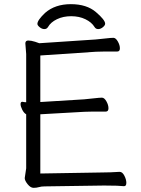

<svg xmlns="http://www.w3.org/2000/svg" viewBox="-20 -894 678 924"><path d="M160 -779Q160 -797 197 -832Q245 -874 321 -874Q397 -874 441.5 -836Q486 -798 486 -780Q486 -772 475 -763Q464 -754 452.5 -754Q441 -754 435 -764Q421 -787 391 -801.5Q361 -816 322.5 -816Q284 -816 254 -801.5Q224 -787 211 -764Q205 -754 193.5 -754Q182 -754 171 -763Q160 -772 160 -779ZM472 -64Q510 -64 555 -67H556Q569 -67 578.5 -48.5Q588 -30 588 -14Q588 2 577 2H576Q552 -1 489 -1H473L195 3Q179 3 167.5 6.5Q156 10 141.5 10Q127 10 113 -7.5Q99 -25 99 -37L106 -84V-344Q95 -350 87 -366Q79 -382 79 -393Q79 -404 87 -404H89Q97 -402 106 -402V-634L102 -685Q102 -699 116 -699Q130 -699 149 -693Q168 -687 169 -686L440 -704Q463 -706 488.5 -709Q514 -712 525.5 -712Q537 -712 547 -694.5Q557 -677 557 -661.5Q557 -646 544 -646H482Q455 -646 441 -645L174 -627V-403L385 -416Q408 -418 433.5 -421Q459 -424 470.5 -424Q482 -424 492 -406.5Q502 -389 502 -373Q502 -357 489 -357H426Q400 -357 386 -356L174 -344V-59Z"/></svg>

Font: Fusion Kai T
Style: Regular
Weight: 400
Designer: Fontworks Inc.
Version: Version 24.134;May 13, 2024